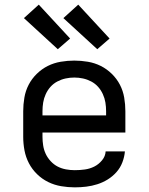

<svg xmlns="http://www.w3.org/2000/svg" viewBox="-20 -799 640 827"><path d="M302 8Q273 8 243.5 3Q214 -2 187.5 -15Q161 -28 139.5 -49Q118 -70 104.5 -96Q91 -122 85.5 -151Q80 -180 80 -210V-320Q80 -349 85 -378.5Q90 -408 103.5 -434Q117 -460 138.5 -481Q160 -502 186 -515Q212 -528 241.5 -533Q271 -538 300 -538Q329 -538 358.5 -533Q388 -528 414 -515Q440 -502 461.5 -481Q483 -460 496.5 -434Q510 -408 515 -378.5Q520 -349 520 -320V-228H163V-210Q163 -191 166 -172Q169 -153 177 -136Q185 -119 198.5 -104.5Q212 -90 228.5 -81.5Q245 -73 264 -69.5Q283 -66 302 -66Q324 -66 345.5 -69Q367 -72 386 -81.5Q405 -91 419.5 -108.5Q434 -126 435 -147H518Q516 -123 507 -99.5Q498 -76 481.5 -57.5Q465 -39 444 -26Q423 -13 399.5 -5.5Q376 2 351.5 5Q327 8 302 8ZM437 -302V-320Q437 -339 434 -357.5Q431 -376 423 -393.5Q415 -411 402.5 -425Q390 -439 373 -448Q356 -457 337.5 -461Q319 -465 300 -465Q281 -465 262.5 -461Q244 -457 227 -448Q210 -439 197.5 -425Q185 -411 177 -393.5Q169 -376 166 -357.5Q163 -339 163 -320V-302ZM399 -587 253 -721 317 -779 452 -633ZM229 -587 83 -721 147 -779 282 -633Z"/></svg>

Font: Iosevka Mono
Style: Regular
Weight: 400
Designer: Belleve Invis
Foundry: Belleve Invis
Version: Version 11.1.1